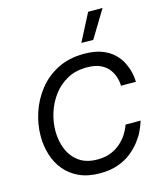

<svg xmlns="http://www.w3.org/2000/svg" viewBox="-143 -1105 1035 1220"><g transform="rotate(-15 375.0 -495.5)"><path d="M363 10Q284 10 226.5 -16.5Q169 -43 131.5 -88.5Q94 -134 76 -192.5Q58 -251 58 -315Q58 -392 83.5 -469Q109 -546 159 -609.5Q209 -673 284 -711.5Q359 -750 458 -750Q528 -750 576 -731.5Q624 -713 654 -683.5Q684 -654 700 -621.5Q716 -589 723 -559.5Q730 -530 731 -511.5Q732 -493 732 -493H634Q634 -493 633 -510Q632 -527 624 -552Q616 -577 597.5 -602.5Q579 -628 544 -645Q509 -662 453 -662Q380 -662 325 -632Q270 -602 232.5 -552Q195 -502 176 -442Q157 -382 157 -322Q157 -258 179.5 -202.5Q202 -147 249 -113Q296 -79 370 -79Q424 -79 462.5 -96Q501 -113 527.5 -138Q554 -163 569.5 -188Q585 -213 591.5 -230Q598 -247 598 -247H697Q697 -247 691 -228.5Q685 -210 671 -180.5Q657 -151 632 -118.5Q607 -86 570.5 -56.5Q534 -27 482.5 -8.5Q431 10 363 10ZM649 -1001 539 -820 461 -821 554 -1001Z"/></g></svg>

Font: Be Vietnam Pro Variable Thin
Style: Italic
Weight: 100
Italic angle: -12°
Designer: Lam Bao, Tony Le, Vietanh Nguyen
Foundry: Yellow Type Foundry
Version: Version 1.002